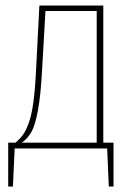

<svg xmlns="http://www.w3.org/2000/svg" viewBox="-20 -539 495 697"><path d="M355 -21H392.1V138.2H375L369.1 0H33.2L26.9 138.2H9.8V-21H36.1Q53.7 -36.1 64 -50.5Q74.2 -64.9 84.5 -93Q94.7 -121.1 101.1 -167.2Q107.4 -213.4 110.8 -283.2L123 -519H355ZM331.1 -21V-499H145L132.8 -285.2Q127.9 -193.4 117.9 -139.2Q107.9 -85 94.7 -61Q81.5 -37.1 59.1 -21Z"/></svg>

Font: Fira Sans Compressed Thin
Style: Regular
Weight: 100
Width: 1
Designer: Carrois Corporate & Edenspiekermann AG
Foundry: Carrois Corporate GbR & Edenspiekermann AG
Version: Version 4.203;PS 004.203;hotconv 1.0.88;makeotf.lib2.5.64775